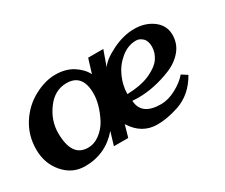

<svg xmlns="http://www.w3.org/2000/svg" viewBox="-64 -453 731 623"><g transform="rotate(-30 302.0 -141.5)"><path d="M349.1 -96.2Q352.1 -40 424.8 -40Q451.7 -40 480.7 -55.4Q509.8 -70.8 527.8 -91.8L548.8 -78.1Q517.1 -22 462.9 -3.4Q418.9 11.2 381.8 11.2Q323.7 11.2 290 -43L277.3 1.5H223.6L238.3 -47.4Q188 11.2 111.3 11.2Q64 11.2 32 -25.6Q0 -62.5 0 -114.7Q0 -167 26.4 -208.5Q52.7 -250 94.5 -272.5Q136.2 -294.9 174.3 -294.9Q212.4 -294.9 239.3 -278.1Q266.1 -261.2 278.8 -236.8L294.9 -289.1H351.6L331.1 -231.4Q344.2 -252.9 387 -274.2Q429.7 -295.4 470.2 -295.4Q510.7 -295.4 539.6 -274.2Q568.4 -252.9 569.1 -218.8Q569.8 -184.6 548.8 -159.4Q527.8 -134.3 495.1 -121.1Q431.6 -95.2 370.1 -95.2ZM88.4 -126Q88.4 -36.1 148.9 -36.1Q172.9 -36.1 193.6 -51.8Q214.4 -67.4 226.6 -90.3Q252 -139.6 252 -180.2Q252 -252.9 192.4 -252.9Q147.9 -252.9 118.2 -212.6Q88.4 -172.4 88.4 -126ZM346.2 -123Q400.4 -125 433.3 -140.4Q466.3 -155.8 479.2 -175.5Q492.2 -195.3 492.2 -217Q492.2 -238.8 481 -249.3Q469.7 -259.8 457 -259.8Q425.8 -259.8 399.7 -238Q373.5 -216.3 359.9 -185.3Q346.2 -154.3 346.2 -123Z"/></g></svg>

Font: Niconne
Style: Regular
Weight: 400
Designer: Vernon Adams
Foundry: Vernon Adams
Version: Version 1.002